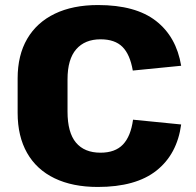

<svg xmlns="http://www.w3.org/2000/svg" viewBox="-20 -731 776 762"><path d="M368 11Q268 11 196.5 -23.5Q125 -58 87.5 -124Q50 -190 50 -283V-420Q50 -512 88 -577Q126 -642 197.5 -676.5Q269 -711 369 -711Q518 -711 599 -648Q680 -585 699 -470L507 -451Q496 -515 466 -545Q436 -575 379 -575Q317 -575 282.5 -535.5Q248 -496 248 -416V-288Q248 -205 281.5 -165Q315 -125 379 -125Q437 -125 468 -157.5Q499 -190 508 -256L699 -237Q683 -119 601 -54Q519 11 368 11Z"/></svg>

Font: Pathway Extreme ExtraBold
Style: Regular
Weight: 800
Designer: Eduardo Rodriguez Tunni
Foundry: Eduardo Rodriguez Tunni
Version: Version 1.001;gftools[0.9.26]